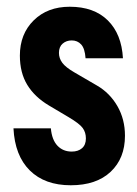

<svg xmlns="http://www.w3.org/2000/svg" viewBox="-20 -540 407 570"><path d="M190 10Q113 10 68.5 -34Q24 -78 20 -159H131Q134 -125 150.5 -107.5Q167 -90 193 -90Q212 -90 223.5 -100Q235 -110 235 -129Q235 -147 225.5 -160Q216 -173 184 -192L125 -227Q83 -252 61 -288Q39 -324 39 -375Q39 -439 80 -479.5Q121 -520 187 -520Q259 -520 300 -479.5Q341 -439 345 -367H234Q232 -396 221 -408Q210 -420 193 -420Q177 -420 166 -410.5Q155 -401 155 -383Q155 -367 165 -353.5Q175 -340 201 -325L268 -286Q306 -264 328.5 -225Q351 -186 351 -137Q351 -70 308.5 -30Q266 10 190 10Z"/></svg>

Font: Instrument Sans Condensed
Style: Bold
Weight: 700
Width: 3
Designer: Rodrigo Fuenzalida
Foundry: fragTYPE
Version: Version 1.000;gftools[0.9.28]